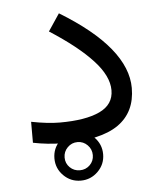

<svg xmlns="http://www.w3.org/2000/svg" viewBox="-46 -494 563 669"><g transform="rotate(-5 235.0 -159.5)"><path d="M125 49.3Q125 14.2 149.9 -11Q174.8 -36.1 210 -36.1Q245.1 -36.1 270.3 -11Q295.4 14.2 295.4 49.3Q295.4 84.5 270.3 109.4Q245.1 134.3 210 134.3Q174.8 134.3 149.9 109.4Q125 84.5 125 49.3ZM160.6 49.3Q160.6 69.8 175 84Q189.5 98.1 210 98.1Q230.5 98.1 244.9 84Q259.3 69.8 259.3 49.3Q259.3 28.8 244.9 14.2Q230.5 -0.5 210 -0.5Q189.5 -0.5 175 14.2Q160.6 28.8 160.6 49.3ZM55.2 -85Q113.3 -73.7 154.8 -73.7Q245.1 -73.7 294.4 -96.9Q343.8 -120.1 343.8 -170.4Q343.8 -220.2 292.5 -275.6Q241.2 -331.1 144.5 -393.1L184.6 -453.1Q300.8 -382.3 357.9 -312Q415 -241.7 415 -171.9Q415 -87.4 353.3 -44.2Q291.5 -1 161.1 -1Q132.8 -1 106 -3.9Q79.1 -6.8 55.2 -11.7Z"/></g></svg>

Font: Vazir Light
Style: Light
Weight: 300
Designer: Saber Rastikerdar
Foundry: Saber Rastikerdar
Version: Version 30.0.0